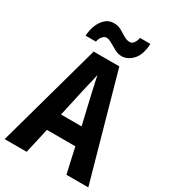

<svg xmlns="http://www.w3.org/2000/svg" viewBox="-220 -1032 1013 1141"><g transform="rotate(30 287.0 -461.5)"><path d="M424 0 385 -173H190L151 0H0L198 -715H374L574 0ZM314 -483Q306 -517 299.5 -547Q293 -577 287 -606Q284 -589 278.5 -566Q273 -543 267.5 -520.5Q262 -498 259 -484L217 -294H358ZM109 -773Q111 -810 124 -844Q137 -878 161 -900Q185 -922 220 -922Q247 -922 269.5 -909.5Q292 -897 312.5 -884Q333 -871 355 -871Q370 -871 381 -886Q392 -901 396 -923H467Q464 -849 430.5 -811.5Q397 -774 354 -774Q330 -774 306.5 -786.5Q283 -799 261.5 -812Q240 -825 222 -825Q210 -825 197 -810.5Q184 -796 180 -773Z"/></g></svg>

Font: Noto Sans Malayalam Condensed
Style: Bold
Weight: 700
Width: 3
Designer: Jelle Bosma - Monotype Design Team
Foundry: Monotype Imaging Inc.
Version: Version 2.104; ttfautohint (v1.8.4.7-5d5b)